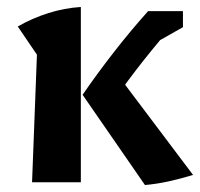

<svg xmlns="http://www.w3.org/2000/svg" viewBox="-20 -523 574 551"><path d="M396 8 217 -251Q259 -312 306.5 -373Q354 -434 405 -491H491V-468Q440 -410 393.5 -351.5Q347 -293 302 -228L305 -325L534 -21Q498 -10 464 -2.5Q430 5 396 8ZM72 0 86 -366 31 -447Q73 -471 119 -485.5Q165 -500 212 -503V0ZM392 -381 444 -491H505V-445Z"/></svg>

Font: Piazzolla 24pt
Style: Bold
Weight: 700
Designer: Juan Pablo del Peral
Foundry: Huerta Tipografica
Version: Version 2.005